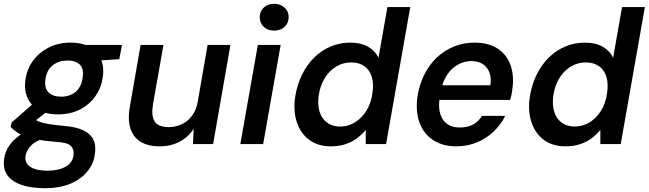

<svg xmlns="http://www.w3.org/2000/svg" viewBox="-53 -757 3409 1009"><path d="M183 232Q110 232 59.5 214.5Q9 197 -15 162.5Q-39 128 -31 76Q-26 41 -5.5 10Q15 -21 51.5 -46.5Q88 -72 140 -91L188 -34Q134 -17 110 8Q86 33 81 62Q77 88 90.5 105.5Q104 123 131.5 131.5Q159 140 197 140Q254 140 291 119.5Q328 99 333 61Q338 29 319.5 10Q301 -9 236 -12Q183 -16 144 -23.5Q105 -31 78 -41Q51 -51 33 -64Q15 -77 3 -90L8 -113L131 -221L220 -191L76 -78L118 -139Q127 -131 137.5 -125Q148 -119 164 -114Q180 -109 207 -104.5Q234 -100 278 -96Q345 -91 384 -72.5Q423 -54 438 -22Q453 10 445 56Q439 103 407 143Q375 183 319 207.5Q263 232 183 232ZM251 -156Q188 -156 147.5 -180.5Q107 -205 90 -246.5Q73 -288 81 -340Q89 -395 121 -438.5Q153 -482 203.5 -507.5Q254 -533 318 -533Q382 -533 422 -508.5Q462 -484 478.5 -443Q495 -402 487 -350Q479 -295 448 -251Q417 -207 367 -181.5Q317 -156 251 -156ZM268 -249Q314 -249 344 -274Q374 -299 381 -347Q389 -394 367.5 -416.5Q346 -439 301 -439Q257 -439 225 -414.5Q193 -390 186 -342Q179 -295 201.5 -272Q224 -249 268 -249ZM388 -434 380 -521H588L574 -446Z M786 12Q725 12 686 -12Q647 -36 632 -83Q617 -130 630 -200L686 -521H806L751 -209Q741 -149 759.5 -119Q778 -89 834 -89Q870 -89 902 -104Q934 -119 956 -148.5Q978 -178 986 -221L1038 -521H1158L1067 0H961L965 -80Q937 -37 891 -12.5Q845 12 786 12Z M1210 0 1302 -521H1422L1330 0ZM1388 -596Q1354 -596 1333 -616Q1312 -636 1312 -667Q1312 -697 1333 -717Q1354 -737 1387 -737Q1420 -737 1442 -717.5Q1464 -698 1464 -667Q1464 -636 1442.5 -616Q1421 -596 1388 -596Z M1685 12Q1618 12 1572 -22Q1526 -56 1506.5 -116Q1487 -176 1499 -252Q1509 -314 1534.5 -365.5Q1560 -417 1598 -454.5Q1636 -492 1684.5 -512.5Q1733 -533 1787 -533Q1843 -533 1880.5 -512Q1918 -491 1936 -453L1983 -720H2103L1976 0H1869V-74Q1850 -51 1824.5 -31.5Q1799 -12 1764.5 0Q1730 12 1685 12ZM1734 -92Q1777 -92 1812.5 -114Q1848 -136 1872.5 -175Q1897 -214 1904 -266Q1912 -316 1901 -352.5Q1890 -389 1862 -409Q1834 -429 1792 -429Q1751 -429 1715 -408Q1679 -387 1654.5 -348Q1630 -309 1622 -257Q1615 -207 1626.5 -170Q1638 -133 1666 -112.5Q1694 -92 1734 -92Z M2345 12Q2273 12 2223 -21Q2173 -54 2151.5 -113Q2130 -172 2141 -251Q2151 -312 2176.5 -364Q2202 -416 2242 -454Q2282 -492 2332.5 -512.5Q2383 -533 2441 -533Q2516 -533 2564 -500.5Q2612 -468 2631 -411.5Q2650 -355 2639 -285Q2638 -273 2635 -259.5Q2632 -246 2628 -232H2224L2238 -309H2524Q2530 -350 2518.5 -378Q2507 -406 2483 -421Q2459 -436 2424 -436Q2388 -436 2354.5 -418Q2321 -400 2297 -364.5Q2273 -329 2263 -275L2258 -246Q2250 -196 2260 -160.5Q2270 -125 2296.5 -106Q2323 -87 2361 -87Q2406 -87 2434 -103Q2462 -119 2480 -148H2602Q2580 -103 2542 -66.5Q2504 -30 2454 -9Q2404 12 2345 12Z M2918 12Q2851 12 2805 -22Q2759 -56 2739.5 -116Q2720 -176 2732 -252Q2742 -314 2767.5 -365.5Q2793 -417 2831 -454.5Q2869 -492 2917.5 -512.5Q2966 -533 3020 -533Q3076 -533 3113.5 -512Q3151 -491 3169 -453L3216 -720H3336L3209 0H3102V-74Q3083 -51 3057.5 -31.5Q3032 -12 2997.5 0Q2963 12 2918 12ZM2967 -92Q3010 -92 3045.5 -114Q3081 -136 3105.5 -175Q3130 -214 3137 -266Q3145 -316 3134 -352.5Q3123 -389 3095 -409Q3067 -429 3025 -429Q2984 -429 2948 -408Q2912 -387 2887.5 -348Q2863 -309 2855 -257Q2848 -207 2859.5 -170Q2871 -133 2899 -112.5Q2927 -92 2967 -92Z"/></svg>

Font: DM Sans 10pt SemiBold
Style: Italic
Weight: 600
Italic angle: -10°
Version: Version 4.004;gftools[0.9.30]